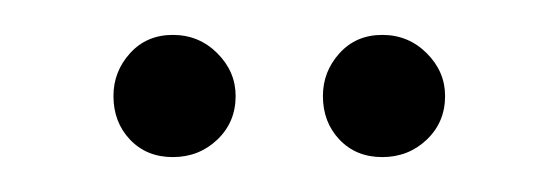

<svg xmlns="http://www.w3.org/2000/svg" viewBox="-20 -720 320 110"><path d="M199 -630Q184 -630 174.5 -640Q165 -650 165 -665Q165 -679 174.5 -689.5Q184 -700 199 -700Q214 -700 224.5 -689.5Q235 -679 235 -665Q235 -650 224.5 -640Q214 -630 199 -630ZM79 -630Q64 -630 54.5 -640Q45 -650 45 -665Q45 -679 54.5 -689.5Q64 -700 79 -700Q94 -700 104.5 -689.5Q115 -679 115 -665Q115 -650 104.5 -640Q94 -630 79 -630Z"/></svg>

Font: Agu Display
Style: Regular
Weight: 400
Designer: Oluwaseun Badejo
Version: Version 1.103